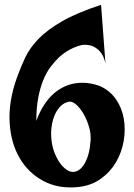

<svg xmlns="http://www.w3.org/2000/svg" viewBox="-20 -746 564 808"><path d="M405.3 -725.6 423.8 -479.5Q416 -513.7 399.9 -530.3Q383.8 -546.9 367.2 -552.7Q347.7 -559.6 324.2 -556.6Q269.5 -543 227.5 -503.9Q210 -487.3 192.4 -463.9Q174.8 -440.4 161.6 -407.7Q148.4 -375 140.6 -333Q132.8 -291 132.8 -237.3Q148.4 -279.3 168 -308.1Q187.5 -336.9 209.5 -355Q231.4 -373 253.9 -382.8Q276.4 -392.6 297.9 -395.5Q347.7 -403.3 400.4 -383.8Q442.4 -365.2 467.8 -328.6Q493.2 -292 501 -246.6Q508.8 -201.2 500.5 -152.8Q492.2 -104.5 468.3 -63.5Q444.3 -22.5 404.3 6.3Q364.3 35.2 309.6 41Q227.5 49.8 163.6 16.1Q99.6 -17.6 62.5 -81.1Q25.4 -144.5 20.5 -231.9Q15.6 -319.3 50.8 -418Q66.4 -461.9 85.9 -503.4Q105.5 -544.9 142.6 -583Q179.7 -621.1 241.7 -656.7Q303.7 -692.4 405.3 -725.6ZM196.3 -160.2Q199.2 -129.9 209 -104.5Q218.8 -79.1 231.9 -60.5Q245.1 -42 260.3 -31.7Q275.4 -21.5 289.1 -22.5Q317.4 -24.4 337.4 -60.1Q357.4 -95.7 361.3 -155.3Q363.3 -184.6 354 -214.4Q344.7 -244.1 331.1 -267.6Q317.4 -291 301.3 -305.2Q285.2 -319.3 272.5 -318.4Q252.9 -315.4 237.8 -301.8Q222.7 -288.1 212.4 -266.6Q202.1 -245.1 197.8 -217.3Q193.4 -189.5 196.3 -160.2Z"/></svg>

Font: Lakki Reddy
Style: Regular
Weight: 400
Designer: Appaji Ambarisha Darbha
Version: Version 1.0.4; ttfautohint (v1.2.42-39fb)